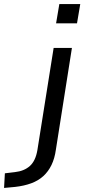

<svg xmlns="http://www.w3.org/2000/svg" viewBox="-136 -732 420 945"><path d="M140 -617 156 -712H259L243 -617ZM-116 193 -112 121 -62 115Q-17 110 11 85Q39 60 48 7L128 -496H218L139 5Q133 48 117.5 80Q102 112 77.5 134.5Q53 157 18 170Q-17 183 -62 188Z"/></svg>

Font: Nunito Sans 7pt
Style: Italic
Weight: 400
Italic angle: -9°
Designer: Vernon Adams
Foundry: Vernon Adams
Version: Version 3.101;gftools[0.9.27]